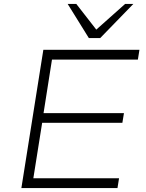

<svg xmlns="http://www.w3.org/2000/svg" viewBox="-20 -959 745 979"><path d="M89 0 201 -705H691L683 -655H245L202 -382H612L604 -333H195L150 -50H587L579 0ZM433 -765 325 -939H369L471 -808L618 -939H660L491 -765Z"/></svg>

Font: Nunito Sans 7pt SemiExpanded ExtraLight
Style: Italic
Weight: 250
Width: 6
Italic angle: -9°
Designer: Vernon Adams
Foundry: Vernon Adams
Version: Version 3.101;gftools[0.9.27]